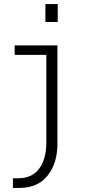

<svg xmlns="http://www.w3.org/2000/svg" viewBox="-20 -723 440 943"><path d="M203 -703H263.5V-615H203ZM43.5 200V152.5H70Q137 152.5 172.2 105.5Q207.5 58.5 207.5 -23V-453.5H52V-500H262V-17Q262 79.5 213.5 139.8Q165 200 75.5 200Z"/></svg>

Font: Trispace SemiCondensed ExtraLight
Style: Regular
Weight: 200
Width: 4
Designer: Tyler Finck
Foundry: Etcetera Type Company
Version: Version 1.210; ttfautohint (v1.8.3)